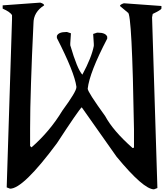

<svg xmlns="http://www.w3.org/2000/svg" viewBox="-20 -1422 1236 1442"><path d="M0 -1381.8V-1357.4Q58.6 -1331.1 70.3 -1307.6V-1277.3L30.3 -14.6L55.7 -4.9Q154.3 -4.9 407.2 -345.7Q571.3 -596.7 593.8 -616.2L855.5 -245.1Q1057.6 0 1136.7 0L1162.1 -9.8L1122.1 -1292L1127 -1317.4Q1188.5 -1346.7 1192.4 -1357.4V-1377L910.2 -1397.5Q880.9 -1387.7 880.9 -1377L940.4 -1327.1Q971.7 -1327.1 986.3 -451.2V-315.4L981.4 -310.5H975.6Q830.1 -438.5 769.5 -550.8Q638.7 -731.4 638.7 -755.9Q652.3 -877 785.2 -1131.8V-1146.5Q773.4 -1176.8 714.8 -1176.8H709L679.7 -1167L684.6 -1091.8V-1077.1Q668 -990.2 598.6 -861.3Q560.5 -901.4 507.8 -1082V-1096.7L512.7 -1171.9L483.4 -1181.6H477.5Q418.9 -1181.6 407.2 -1152.3V-1136.7Q539.1 -878.9 553.7 -771.5V-766.6Q553.7 -734.4 448.2 -590.8Q354.5 -435.5 216.8 -315.4L206.1 -325.2V-456.1Q206.1 -598.6 212.9 -797.9Q218.8 -992.2 231.4 -1247.1Q231.4 -1331.1 311.5 -1381.8Q311.5 -1393.6 282.2 -1402.3Z"/></svg>

Font: Elementary Gothic 
Style: Regular
Weight: 400
Designer: Bill Roach / W.K. Roach
Version: Version 1.00 April 18, 2012, initial release